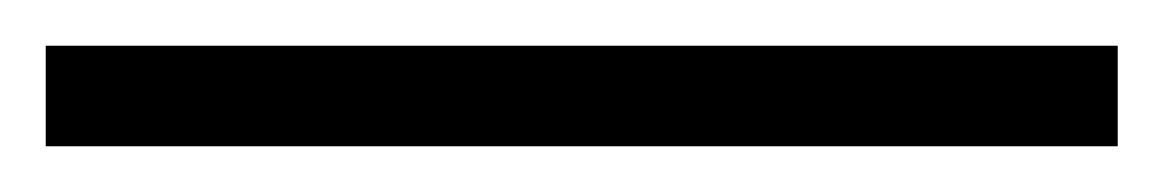

<svg xmlns="http://www.w3.org/2000/svg" viewBox="-25 -824 509 84"><path d="M-5 -760H464V-804H-5Z"/></svg>

Font: Noto Serif Ethiopic Light
Style: Regular
Weight: 300
Designer: Monotype Design Team
Foundry: Monotype Imaging Inc.
Version: Version 2.102